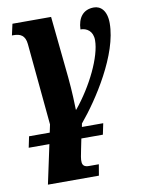

<svg xmlns="http://www.w3.org/2000/svg" viewBox="-88 -605 670 905"><g transform="rotate(-10 247.5 -152.5)"><path d="M320 187H273C231 187 239 156 250 102L260 53H363L374 0H272L275 -16C358 -115 486 -310 486 -459C486 -520 457 -545 425 -545C374 -545 347 -510 345 -454C375 -454 404 -436 404 -392C404 -314 340 -182 260 -85H258C257 -117 256 -168 249 -241L219 -536H34L22 -482H30C62 -482 85 -471 89 -429L126 -38L118 0H19L8 53H107L67 240H311Z"/></g></svg>

Font: Noto Serif Condensed Extra
Style: Italic
Weight: 800
Width: 3
Italic angle: -12°
Designer: Monotype Design Team
Foundry: Monotype Imaging Inc.
Version: Version 1.901